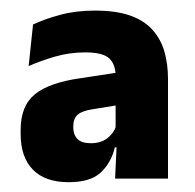

<svg xmlns="http://www.w3.org/2000/svg" viewBox="-20 -666 377 372"><path d="M203 -320 206.5 -395.5 204 -399V-502V-518.5Q204 -541.5 191.5 -553Q179 -564.5 145 -564.5Q115 -564.5 87.2 -556.5Q59.5 -548.5 35.5 -538L44 -618.5Q66 -629 96.5 -637.2Q127 -645.5 164 -645.5Q204.5 -645.5 231.8 -636Q259 -626.5 275.2 -608.5Q291.5 -590.5 298.5 -566.2Q305.5 -542 305.5 -512.5V-320ZM113 -313Q67.5 -313 43.8 -337.2Q20 -361.5 20 -406.5V-414.5Q20 -461 47.8 -483.5Q75.5 -506 136 -514.5L212 -526L218.5 -464L160.5 -454.5Q139.5 -451.5 130.8 -444Q122 -436.5 122 -421.5V-419Q122 -405 130 -396.8Q138 -388.5 156 -388.5Q175.5 -388.5 188 -398.2Q200.5 -408 205 -422L218.5 -380.5H202.5Q195.5 -351 175.5 -332Q155.5 -313 113 -313Z"/></svg>

Font: Anek Gujarati Medium
Style: Bold
Weight: 700
Version: Version 1.003